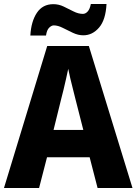

<svg xmlns="http://www.w3.org/2000/svg" viewBox="-20 -948 688 968"><path d="M472 0 432 -155H217L177 0H0L218 -716H428L648 0ZM360 -450Q355 -471 348 -498Q341 -525 334.5 -552.5Q328 -580 324 -601Q320 -581 313.5 -552.5Q307 -524 300.5 -496.5Q294 -469 289 -451L250 -293H400ZM133 -769Q137 -840 166 -883.5Q195 -927 249 -927Q276 -927 301 -915Q326 -903 350.5 -890.5Q375 -878 398 -878Q411 -878 422 -890Q433 -902 438 -928H517Q513 -848 479.5 -809Q446 -770 400 -770Q374 -770 347.5 -782.5Q321 -795 296.5 -807.5Q272 -820 251 -820Q240 -820 228 -808.5Q216 -797 212 -769Z"/></svg>

Font: Noto Sans Gujarati SemiCondensed ExtraBold
Style: Regular
Weight: 800
Width: 4
Designer: Jelle Bosma - Monotype Design Team, Universal Thirst
Foundry: Monotype Imaging Inc.
Version: Version 2.106; ttfautohint (v1.8.4.7-5d5b)